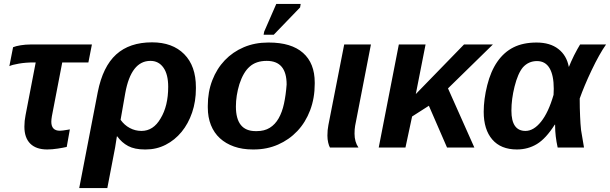

<svg xmlns="http://www.w3.org/2000/svg" viewBox="-20 -756 3126 984"><path d="M152 -436Q112 -436 77 -430Q42 -424 28 -417L47 -514Q61 -520 86 -524Q111 -528 136 -528H451L433 -436H299L246 -161Q243 -144 243 -132Q243 -86 287 -86Q299 -86 327 -91L338 -93L322 -3Q305 1 276 5.5Q247 10 222 10Q165 10 135 -20Q105 -50 105 -107Q105 -137 111 -166L163 -436Z M759 -539Q864 -539 924 -478.5Q984 -418 984 -309V-302Q984 -236 964.5 -179Q945 -122 910.5 -80Q876 -38 829 -14Q782 10 727 10H722Q670 10 637 -7.5Q604 -25 581 -57H579L570 0L530 208H386L481 -284Q507 -415 575.5 -477Q644 -539 759 -539ZM751 -444Q652 -444 622 -279L598 -142Q617 -115 645 -100Q673 -85 705 -85Q766 -85 803 -149Q842 -213 842 -311Q842 -375 817.5 -409.5Q793 -444 751 -444Z M1593 -327Q1593 -253 1569.5 -191Q1546 -129 1504 -84.5Q1462 -40 1405 -15Q1348 10 1281 10H1275Q1222 10 1179.5 -5Q1137 -20 1107 -47.5Q1077 -75 1061 -115Q1045 -155 1045 -205V-214Q1045 -285 1068 -344.5Q1091 -404 1132 -447Q1173 -490 1229.5 -514Q1286 -538 1354 -538H1358Q1473 -538 1533 -485Q1593 -432 1593 -333ZM1449 -323Q1449 -444 1347 -444Q1292 -444 1259 -414Q1227 -386 1207 -325Q1189 -266 1189 -210Q1189 -84 1290 -84H1296Q1335 -84 1362.5 -101Q1390 -118 1408 -149.5Q1426 -181 1435.5 -225Q1445 -269 1449 -323ZM1331 -578 1334 -594 1396 -736H1521L1518 -718L1383 -578Z M1797 -71Q1797 -29 1817 0H1671Q1666 -8 1662 -25Q1658 -42 1658 -61Q1658 -90 1663 -115L1744 -528H1881L1800 -111Q1797 -94 1797 -71Z M2271 0 2178 -214 2092 -159 2058 0H1921L2024 -528H2161L2111 -274L2358 -528H2506L2276 -303L2411 0Z M2730 -538Q2799 -538 2841.5 -505Q2884 -472 2895 -414H2896Q2900 -425 2906.5 -439Q2913 -453 2922 -472Q2932 -491 2939.5 -505Q2947 -519 2953 -528H3086Q3069 -504 3050.5 -471Q3032 -438 3012 -396Q2992 -354 2977 -318Q2962 -282 2951 -251Q2951 -225 2951.5 -202.5Q2952 -180 2953 -160Q2954 -140 2955 -122.5Q2956 -105 2958 -89L2973 0H2838Q2825 -59 2825 -110V-117H2823Q2778 -46 2732 -18Q2686 10 2629 10Q2547 10 2503 -41Q2459 -92 2459 -183Q2459 -247 2477 -319Q2495 -391 2529 -440Q2563 -489 2612 -513.5Q2661 -538 2730 -538ZM2732 -443Q2689 -443 2660 -411Q2634 -380 2617 -312Q2601 -248 2601 -189Q2601 -85 2673 -85Q2715 -85 2753 -132.5Q2791 -180 2817 -270L2818 -301Q2818 -370 2796.5 -406.5Q2775 -443 2732 -443Z"/></svg>

Font: Libra Sans Modern
Style: Bold Italic
Weight: 700
Italic angle: -12°
Foundry: Stefan Peev, Context Ltd
Version: Version 1.000